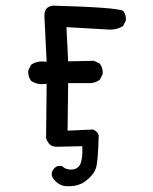

<svg xmlns="http://www.w3.org/2000/svg" viewBox="-20 -525 540 679"><path d="M209 133Q186 129 170 109Q160 97 164 82Q170 68 184 62H199Q213 76 235 74.5Q257 73 265 53Q273 33 271 -8L180 -6Q152 -6 143 -37L145 -229Q114 -223 90 -239Q78 -255 80 -276L90 -296Q113 -312 145 -306L137 -468Q136 -502 168 -505Q388 -499 415 -487Q427 -473 425 -452L415 -433Q390 -417 356 -421L215 -429L221 -308L312 -310L333 -300Q345 -284 343 -263L333 -243Q319 -233 303 -231H221L219 -63L309 -67Q324 -61 329 -47Q327 47 319 70.5Q311 94 282.5 115.5Q254 137 209 133Z"/></svg>

Font: NaniFont Regular
Style: Regular
Weight: 400
Designer: Nanigashitei
Version: Version 1.036